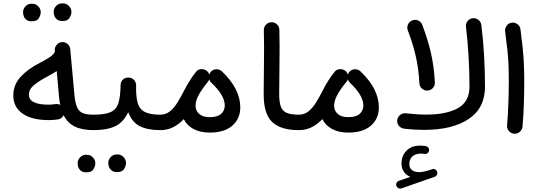

<svg xmlns="http://www.w3.org/2000/svg" viewBox="-20 -750 3205 1142"><path d="M59.1 -181.6Q59.1 -246.6 103.8 -294.2Q148.4 -341.8 216.3 -375.5Q246.6 -391.1 273.2 -408.2Q299.8 -425.3 306.6 -442.9L306.2 -449.2Q304.2 -467.8 316.7 -482.7Q329.1 -497.6 347.7 -499.5Q366.2 -501.5 381.1 -489Q396 -476.6 397.9 -457.5L422.4 -188Q427.2 -134.8 439.9 -109.1Q452.6 -83.5 476.3 -75.7Q500 -67.9 536.6 -67.9H537.1Q556.2 -67.9 569.6 -54.4Q583 -41 583 -22Q583 -2.9 569.6 10.5Q556.2 23.9 537.1 23.9H536.6Q466.8 23.9 423.8 2.2Q380.9 -19.5 358.4 -64.9Q347.7 -43 323.7 -39.6Q294.9 -35.6 270.5 -35.6Q169.4 -35.6 114.3 -74.5Q59.1 -113.3 59.1 -181.6ZM311 -130.9Q325.2 -132.8 338.4 -126Q333 -150.4 330.6 -179.7L317.4 -327.1Q303.2 -317.9 287.6 -309.1Q272 -300.3 255.4 -291.5Q213.4 -269 182.6 -244.1Q151.9 -219.2 151.9 -186.5Q151.9 -127.4 270.5 -127.4Q278.8 -127.4 289.6 -128.4Q300.3 -129.4 311 -130.9ZM299.3 -679.7Q299.3 -698.7 313.7 -714.4Q328.1 -730 351.6 -730Q367.7 -730 378.9 -723.1Q390.1 -716.3 396.5 -706.5Q404.8 -692.4 404.8 -679.2Q404.8 -662.6 393.8 -643.8Q382.8 -625 351.6 -625Q330.1 -625 318.8 -634.5Q307.6 -644 303.2 -656.2Q299.3 -668 299.3 -679.7ZM117.2 -677.7Q117.2 -697.3 131.6 -712.6Q146 -728 168.9 -728Q185.1 -728 196.3 -721.4Q207.5 -714.8 213.9 -704.6Q222.2 -692.4 222.2 -677.2Q222.2 -661.1 211.4 -642.3Q200.7 -623.5 168.9 -623.5Q147.9 -623.5 136.5 -632.8Q125 -642.1 121.1 -654.3Q117.2 -664.6 117.2 -677.7Z M490.7 -22Q490.7 -41 504.4 -54.4Q518.1 -67.9 537.1 -67.9Q606.4 -67.9 640.1 -84.2Q673.8 -100.6 685.1 -139.4Q696.3 -178.2 697.3 -245.1Q698.2 -266.1 712.6 -278.1Q727.1 -290 746.6 -288.6Q765.6 -287.6 778.1 -273.2Q790.5 -258.8 789.6 -240.2Q788.1 -176.8 798.6 -138.9Q809.1 -101.1 840.6 -84.5Q872.1 -67.9 932.6 -67.9H933.1Q952.1 -67.9 965.6 -54.4Q979 -41 979 -22Q979 -2.9 965.6 10.5Q952.1 23.9 933.1 23.9H932.6Q856.4 23.9 810.3 -0.2Q764.2 -24.4 742.7 -83Q714.4 -22.9 665.8 0.5Q617.2 23.9 537.1 23.9Q518.1 23.9 504.4 10.5Q490.7 -2.9 490.7 -22ZM624 218.8Q624 199.7 638.4 184.1Q652.8 168.5 676.3 168.5Q692.4 168.5 703.6 175.3Q714.8 182.1 721.2 191.9Q729.5 206.1 729.5 219.2Q729.5 235.8 718.5 254.6Q707.5 273.4 676.3 273.4Q654.8 273.4 643.6 263.9Q632.3 254.4 627.9 242.2Q624 230.5 624 218.8ZM441.9 220.7Q441.9 201.2 456.3 185.8Q470.7 170.4 493.7 170.4Q509.8 170.4 521 177Q532.2 183.6 538.6 193.8Q546.9 206.1 546.9 221.2Q546.9 237.3 536.1 256.1Q525.4 274.9 493.7 274.9Q472.7 274.9 461.2 265.6Q449.7 256.3 445.8 244.1Q441.9 233.9 441.9 220.7Z M887.2 -22Q887.2 -41 900.6 -54.4Q914.1 -67.9 933.1 -67.9Q965.8 -67.9 990.5 -87.6Q1015.1 -107.4 1035.4 -140.1Q1055.7 -172.9 1075.7 -212.4Q1091.3 -243.2 1109.6 -272Q1127.9 -300.8 1145.5 -322.3L1146.5 -323.7Q1161.1 -341.3 1185.5 -338.4Q1199.7 -336.9 1210.4 -328.1Q1220.7 -319.8 1224.6 -306.6Q1227.5 -316.4 1234.9 -323.7Q1247.6 -337.9 1266.8 -338.1Q1286.1 -338.4 1299.8 -325.7Q1409.2 -221.7 1409.2 -111.3Q1409.2 -44.4 1362.1 -2.9Q1314.9 38.6 1228.5 38.6Q1169.9 38.6 1130.6 17.1Q1091.3 -4.4 1073.2 -41.5Q1047.4 -13.7 1012.7 5.1Q978 23.9 933.1 23.9Q914.1 23.9 900.6 10.5Q887.2 -2.9 887.2 -22ZM1143.1 -121.6Q1143.1 -91.8 1164.6 -72.5Q1186 -53.2 1226.6 -53.2Q1274.4 -53.2 1295.7 -73Q1316.9 -92.8 1316.9 -123Q1316.9 -182.6 1236.3 -258.8Q1228 -266.6 1224.6 -277.8Q1221.7 -269.5 1216.3 -263.2Q1201.7 -246.1 1185.1 -222.4Q1168.5 -198.7 1157.7 -177.2Q1143.1 -146.5 1143.1 -121.6Z M1548.3 -188.5Q1548.3 -280.8 1550 -373.8Q1551.8 -466.8 1549.3 -569.8Q1548.8 -588.9 1561.8 -603Q1574.7 -617.2 1593.8 -617.7Q1612.3 -618.7 1626.7 -605.5Q1641.1 -592.3 1641.6 -573.2Q1644 -471.7 1642.3 -377.4Q1640.6 -283.2 1640.6 -189.9Q1640.6 -144 1649.9 -117.2Q1659.2 -90.3 1684.3 -79.1Q1709.5 -67.9 1756.8 -67.9H1757.3Q1776.4 -67.9 1789.8 -54.4Q1803.2 -41 1803.2 -22Q1803.2 -2.9 1789.8 10.5Q1776.4 23.9 1757.3 23.9H1756.8Q1649.4 23.9 1598.9 -24.2Q1548.3 -72.3 1548.3 -188.5Z M1711.4 -22Q1711.4 -41 1724.9 -54.4Q1738.3 -67.9 1757.3 -67.9Q1790 -67.9 1814.7 -87.6Q1839.4 -107.4 1859.6 -140.1Q1879.9 -172.9 1899.9 -212.4Q1915.5 -243.2 1933.8 -272Q1952.1 -300.8 1969.7 -322.3L1970.7 -323.7Q1985.4 -341.3 2009.8 -338.4Q2023.9 -336.9 2034.7 -328.1Q2044.9 -319.8 2048.8 -306.6Q2051.8 -316.4 2059.1 -323.7Q2071.8 -337.9 2091.1 -338.1Q2110.4 -338.4 2124 -325.7Q2233.4 -221.7 2233.4 -111.3Q2233.4 -44.4 2186.3 -2.9Q2139.2 38.6 2052.7 38.6Q1994.1 38.6 1954.8 17.1Q1915.5 -4.4 1897.5 -41.5Q1871.6 -13.7 1836.9 5.1Q1802.2 23.9 1757.3 23.9Q1738.3 23.9 1724.9 10.5Q1711.4 -2.9 1711.4 -22ZM1967.3 -121.6Q1967.3 -91.8 1988.8 -72.5Q2010.3 -53.2 2050.8 -53.2Q2098.6 -53.2 2119.9 -73Q2141.1 -92.8 2141.1 -123Q2141.1 -182.6 2060.5 -258.8Q2052.2 -266.6 2048.8 -277.8Q2045.9 -269.5 2040.5 -263.2Q2025.9 -246.1 2009.3 -222.4Q1992.7 -198.7 1981.9 -177.2Q1967.3 -146.5 1967.3 -121.6Z M2337.9 356Q2334.5 347.2 2338.6 338.1Q2342.8 329.1 2352.1 325.7L2420.9 301.8Q2397 292.5 2382.6 272.2Q2368.2 252 2368.2 221.7Q2368.2 176.3 2397.9 146.2Q2427.7 116.2 2478 116.2Q2497.1 116.2 2511.7 118.7Q2521.5 120.6 2527.3 127.9Q2533.2 135.3 2532.2 144Q2531.7 153.3 2523.9 160.4Q2516.1 167.5 2506.3 165.5Q2495.6 163.6 2483.4 163.6Q2450.7 163.6 2432.6 180.7Q2414.6 197.8 2414.6 224.6Q2414.6 249 2430.2 261.5Q2445.8 273.9 2472.7 273.9Q2486.8 273.9 2504.4 270Q2522 266.1 2550.3 256.8Q2560.5 252.9 2569.3 258.3Q2578.1 263.7 2580.6 273.4Q2583 282.7 2578.4 290.8Q2573.7 298.8 2565.9 301.3L2367.7 370.6Q2358.4 374 2349.9 369.4Q2341.3 364.7 2337.9 356ZM2342.8 -34.2Q2344.2 -53.2 2359.1 -65.7Q2374 -78.1 2392.6 -76.2Q2427.2 -72.8 2456.8 -70.6Q2486.3 -68.4 2514.6 -68.4Q2635.7 -68.4 2704.1 -106.9Q2772.5 -145.5 2772.5 -234.4Q2772.5 -319.8 2767.1 -414.1Q2761.7 -508.3 2751.5 -589.8Q2749 -608.9 2760.7 -624Q2772.5 -639.2 2791 -641.6Q2809.6 -644 2825 -632.3Q2840.3 -620.6 2842.8 -601.6Q2854 -514.6 2859.4 -418.9Q2864.7 -323.2 2864.7 -234.4Q2864.7 -106.9 2767.6 -42.2Q2670.4 22.5 2502.4 22.5Q2474.1 22.5 2445.6 20.8Q2417 19 2384.3 15.6Q2365.2 13.2 2353 -1.2Q2340.8 -15.6 2342.8 -34.2ZM2405.3 -569.8Q2398.9 -587.9 2407 -605.2Q2415 -622.6 2432.6 -628.9Q2450.2 -635.7 2467.8 -627.7Q2485.4 -619.6 2491.7 -601.6Q2524.4 -516.1 2543 -435.8Q2561.5 -355.5 2566.4 -260.7Q2567.9 -241.7 2555.4 -227.3Q2543 -212.9 2523.9 -211.4Q2504.9 -210 2490.5 -222.2Q2476.1 -234.4 2474.6 -253.4Q2470.2 -340.8 2452.9 -416.3Q2435.5 -491.7 2405.3 -569.8Z M2984.4 -563.5Q2982.4 -582 2993.9 -597.4Q3005.4 -612.8 3023.9 -615.2Q3042.5 -617.7 3058.1 -606Q3073.7 -594.2 3075.7 -575.7Q3084 -513.2 3088.9 -465.3Q3093.8 -417.5 3095.9 -370.6Q3098.1 -323.7 3098.1 -264.2Q3098.1 -197.8 3095.7 -127.7Q3093.3 -57.6 3087.9 2.9Q3086.4 21.5 3071.5 34.2Q3056.6 46.9 3038.1 45.4Q3019 43.5 3006.6 28.8Q2994.1 14.2 2996.1 -4.4Q3001 -64.5 3003.7 -134Q3006.3 -203.6 3006.3 -268.6Q3006.3 -324.7 3004.4 -367.9Q3002.4 -411.1 2997.6 -456.5Q2992.7 -502 2984.4 -563.5Z"/></svg>

Font: Mikhak Medium
Style: Regular
Weight: 500
Designer: Amin Abedi
Version: Version 3.3